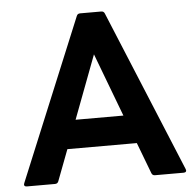

<svg xmlns="http://www.w3.org/2000/svg" viewBox="-52 -787 857 840"><g transform="rotate(-5 376.5 -367.0)"><path d="M32 0Q25 0 22 -4Q19 -8 22 -15L315 -724Q319 -734 330 -734H423Q434 -734 438 -724L731 -15Q734 -8 731 -4Q728 0 721 0H595Q584 0 580 -10L528 -147H223L171 -10Q167 0 156 0ZM270 -272H480L375 -550Z"/></g></svg>

Font: LINE Seed Sans App
Style: Bold
Weight: 700
Designer: LINE VX Design & Dalton Maag Ltd & Sandoll Inc
Foundry: Dalton Maag Ltd
Version: Version 1.003